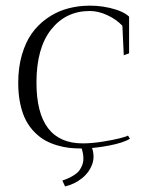

<svg xmlns="http://www.w3.org/2000/svg" viewBox="-20 -525 518 684"><path d="M420.9 -328.1 416 -433.1Q394.5 -456.1 362.5 -470.9Q330.6 -485.8 299.8 -485.8Q214.4 -485.8 162.1 -419.7Q109.9 -353.5 109.9 -231Q109.9 -14.2 274.9 -14.2Q306.6 -14.2 345.2 -20.3Q383.8 -26.4 408 -32.7Q432.1 -39.1 436 -42L442.9 -30.8Q419.4 -16.1 366.9 -6.1Q314.5 3.9 268.1 3.9Q246.1 3.9 226.3 1.7Q206.5 -0.5 183.3 -7.3Q160.2 -14.2 141.1 -24.7Q122.1 -35.2 103.8 -53.5Q85.4 -71.8 72.8 -95.5Q60.1 -119.1 52.5 -153.6Q44.9 -188 44.9 -230Q44.9 -284.7 58.1 -329.8Q71.3 -375 93 -405.5Q114.7 -436 144.8 -457.8Q174.8 -479.5 207 -490.2Q239.3 -501 274.9 -503.9Q324.2 -507.8 371.3 -496.8Q418.5 -485.8 439.9 -465.8V-335ZM211.9 139.2 202.1 118.2Q215.3 113.8 225.3 109.1Q235.4 104.5 246.1 97.4Q256.8 90.3 263.2 81.5Q269.5 72.8 273.7 61Q277.8 49.3 276.9 33.9Q275.9 18.6 270 0L305.2 -5.9Q319.3 29.8 308.6 59.6Q297.9 89.4 272 110.1Q246.1 130.9 211.9 139.2Z"/></svg>

Font: Antic Didone
Style: Regular
Weight: 400
Designer: Santiago Orozco
Foundry: Santiago Orozco
Version: Version 2.000